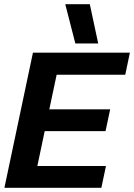

<svg xmlns="http://www.w3.org/2000/svg" viewBox="-20 -895 639 915"><path d="M339 -688 291 -875H408L448 -688ZM1 0 137 -644H599L577 -539H250L215 -374H505L483 -270H193L158 -104H485L463 0Z"/></svg>

Font: Kanit Medium
Style: Italic
Weight: 500
Italic angle: -12°
Designer: Katatrad Team
Foundry: CadsonDemak
Version: Version 2.000; ttfautohint (v1.8.3)